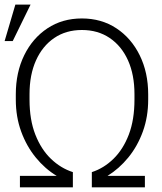

<svg xmlns="http://www.w3.org/2000/svg" viewBox="-26 -800 694 820"><path d="M59.1 0V-48.8H216.3Q166.5 -78.6 127 -127Q87.4 -175.3 64.5 -238Q41.5 -300.8 41.5 -374.5V-397Q41.5 -490.7 77.4 -564Q113.3 -637.2 176.8 -679.2Q240.2 -721.2 323.7 -721.2Q407.2 -721.2 470.9 -679.2Q534.7 -637.2 570.8 -563.7Q606.9 -490.2 606.9 -397V-374.5Q606.9 -301.3 584.2 -238.5Q561.5 -175.8 522 -127.4Q482.4 -79.1 433.1 -48.8H592.8V0H366.2V-64.9Q417.5 -81.5 458.7 -121.8Q500 -162.1 524.2 -225.3Q548.3 -288.6 548.3 -374.5V-397.9Q548.3 -480.5 520.8 -542Q493.2 -603.5 442.6 -637.7Q392.1 -671.9 323.7 -671.9Q255.9 -671.9 205.6 -637.7Q155.3 -603.5 127.7 -542Q100.1 -480.5 100.1 -397.9V-374.5Q100.1 -288.1 125 -224.9Q149.9 -161.6 191.7 -121.6Q233.4 -81.5 285.2 -64.9V0ZM-6.3 -624.5 39.6 -780.3H104.5L28.3 -624.5Z"/></svg>

Font: Roboto Slab Light
Style: Regular
Weight: 300
Designer: Google
Version: Version 2.000; ttfautohint (v1.8.1.43-b0c9)